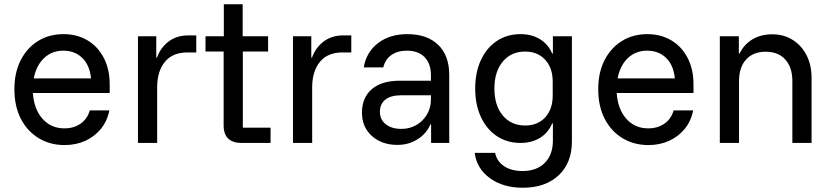

<svg xmlns="http://www.w3.org/2000/svg" viewBox="-20 -670 3897 900"><path d="M282.5 10Q215 10 161.7 -22.1Q108.3 -54.2 77.9 -112.9Q47.5 -171.7 47.5 -251.7Q47.5 -330.8 77.5 -388.8Q107.5 -446.7 159.2 -478.3Q210.8 -510 277.5 -510Q340 -510 388.8 -481.7Q437.5 -453.3 465.8 -400Q494.2 -346.7 494.2 -274.2V-234.2H134.2Q139.2 -158.3 179.2 -113.3Q219.2 -68.3 281.7 -68.3Q326.7 -68.3 358.3 -90.8Q390 -113.3 400.8 -152.5H492.5Q482.5 -101.7 452.5 -65.4Q422.5 -29.2 379.2 -9.6Q335.8 10 282.5 10ZM138.3 -302.5H406.7Q400.8 -364.2 365.8 -398.3Q330.8 -432.5 276.7 -432.5Q223.3 -432.5 186.7 -397.9Q150 -363.3 138.3 -302.5Z M626.7 0V-500H712.5V-400H715.8Q732.5 -446.7 770.4 -475.4Q808.3 -504.2 863.3 -504.2H900V-424.2H858.3Q789.2 -424.2 752.9 -380Q716.7 -335.8 716.7 -260.8V0Z M1110 0Q1071.7 0 1050 -20.4Q1028.3 -40.8 1028.3 -81.7V-428.3H943.3V-500H1029.2V-650H1117.5V-500H1236.7V-428.3H1118.3V-71.7H1248.3V0Z M1353.3 0V-500H1439.2V-400H1442.5Q1459.2 -446.7 1497.1 -475.4Q1535 -504.2 1590 -504.2H1626.7V-424.2H1585Q1515.8 -424.2 1479.6 -380Q1443.3 -335.8 1443.3 -260.8V0Z M1843.3 9.2Q1769.2 9.2 1722.9 -32.9Q1676.7 -75 1676.7 -141.7Q1676.7 -212.5 1722.9 -252.1Q1769.2 -291.7 1854.2 -291.7H2000V-316.7Q2000 -371.7 1970.4 -402.1Q1940.8 -432.5 1887.5 -432.5Q1843.3 -432.5 1814.6 -412.1Q1785.8 -391.7 1776.7 -354.2H1685Q1697.5 -426.7 1752.5 -468.3Q1807.5 -510 1889.2 -510Q1981.7 -510 2033.8 -460Q2085.8 -410 2085.8 -319.2V0H2000.8V-86.7H1997.5Q1978.3 -42.5 1936.7 -16.7Q1895 9.2 1843.3 9.2ZM1861.7 -65.8Q1900.8 -65.8 1932.1 -84.2Q1963.3 -102.5 1981.7 -133.8Q2000 -165 2000 -203.3V-223.3H1860Q1811.7 -223.3 1786.2 -202.9Q1760.8 -182.5 1760.8 -145.8Q1760.8 -109.2 1788.3 -87.5Q1815.8 -65.8 1861.7 -65.8Z M2430.8 210Q2338.3 210 2276.7 165.4Q2215 120.8 2205 46.7H2300.8Q2309.2 86.7 2343.3 109.2Q2377.5 131.7 2429.2 131.7Q2495.8 131.7 2533.8 93.3Q2571.7 55 2571.7 -10.8V-91.7H2568.3Q2550 -47.5 2511.2 -23.8Q2472.5 0 2420 0Q2356.7 0 2308.8 -32.1Q2260.8 -64.2 2234.2 -121.7Q2207.5 -179.2 2207.5 -255Q2207.5 -330.8 2234.2 -388.3Q2260.8 -445.8 2308.8 -477.9Q2356.7 -510 2420 -510Q2472.5 -510 2511.2 -486.2Q2550 -462.5 2568.3 -419.2H2571.7V-500H2660.8V-6.7Q2660.8 93.3 2598.8 151.7Q2536.7 210 2430.8 210ZM2441.7 -81.7Q2500.8 -81.7 2535.8 -120Q2570.8 -158.3 2570.8 -221.7V-288.3Q2570.8 -351.7 2535.4 -390Q2500 -428.3 2441.7 -428.3Q2375.8 -428.3 2336.7 -381.2Q2297.5 -334.2 2297.5 -255Q2297.5 -175.8 2336.7 -128.8Q2375.8 -81.7 2441.7 -81.7Z M3019.2 10Q2951.7 10 2898.3 -22.1Q2845 -54.2 2814.6 -112.9Q2784.2 -171.7 2784.2 -251.7Q2784.2 -330.8 2814.2 -388.8Q2844.2 -446.7 2895.8 -478.3Q2947.5 -510 3014.2 -510Q3076.7 -510 3125.4 -481.7Q3174.2 -453.3 3202.5 -400Q3230.8 -346.7 3230.8 -274.2V-234.2H2870.8Q2875.8 -158.3 2915.8 -113.3Q2955.8 -68.3 3018.3 -68.3Q3063.3 -68.3 3095 -90.8Q3126.7 -113.3 3137.5 -152.5H3229.2Q3219.2 -101.7 3189.2 -65.4Q3159.2 -29.2 3115.8 -9.6Q3072.5 10 3019.2 10ZM2875 -302.5H3143.3Q3137.5 -364.2 3102.5 -398.3Q3067.5 -432.5 3013.3 -432.5Q2960 -432.5 2923.3 -397.9Q2886.7 -363.3 2875 -302.5Z M3354.2 0V-500H3443.3V-419.2H3446.7Q3468.3 -462.5 3507.5 -485.8Q3546.7 -509.2 3600 -509.2Q3654.2 -509.2 3695.8 -482.9Q3737.5 -456.7 3760.8 -410.8Q3784.2 -365 3784.2 -305.8V0H3694.2V-290Q3694.2 -354.2 3661.2 -390.8Q3628.3 -427.5 3569.2 -427.5Q3510 -427.5 3477.1 -390.8Q3444.2 -354.2 3444.2 -290V0Z"/></svg>

Font: Funnel Sans
Style: Regular
Weight: 400
Designer: NORD ID, Kristian Moeller
Foundry: Dicotype
Version: Version 1.000